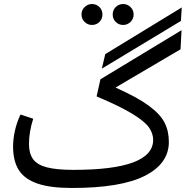

<svg xmlns="http://www.w3.org/2000/svg" viewBox="-20 -920 968 954"><path d="M879 -816 486 -579 503 -651 883 -883ZM479 -526 882 -770 877 -675 554 -485Q662 -437 719 -395Q776 -353 797.5 -311Q819 -269 819 -215Q819 -107 700 -46.5Q581 14 337 14Q230 14 166 -8Q102 -30 73.5 -75Q45 -120 45 -192Q45 -230 54.5 -272Q64 -314 82 -351L145 -330Q124 -264 124 -205Q124 -157 144.5 -129Q165 -101 213 -88.5Q261 -76 345 -76Q741 -76 741 -225Q741 -257 720 -287Q699 -317 637.5 -354.5Q576 -392 460 -441ZM385 -848Q385 -870 400.5 -885Q416 -900 437 -900Q459 -900 474 -885Q489 -870 489 -848Q489 -826 474 -811Q459 -796 437 -796Q416 -796 400.5 -811Q385 -826 385 -848ZM540 -848Q540 -870 555 -885Q570 -900 592 -900Q613 -900 628.5 -885Q644 -870 644 -848Q644 -826 628.5 -811Q613 -796 592 -796Q570 -796 555 -811Q540 -826 540 -848Z"/></svg>

Font: FiraGO
Style: Regular
Weight: 400
Designer: bBox Type
Foundry: bBox Type GmbH
Version: Version 1.001;April 20, 2020;FontCreator 12.0.0.2555 64-bit